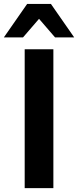

<svg xmlns="http://www.w3.org/2000/svg" viewBox="-59 -974 404 994"><path d="M217.3 0V-718.8H68.8V0ZM60.1 -780.3 143.1 -876.5 226.1 -780.3H325.2L204.6 -953.6H81.5L-39.1 -780.3Z"/></svg>

Font: Winston
Style: Bold
Weight: 700
Designer: Vernon Adams, Kim Jin-seong, David Berlow, Cristiano Sobral
Foundry: The Winston Project Authors
Version: Version 3.004